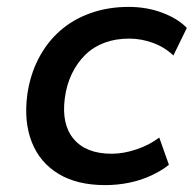

<svg xmlns="http://www.w3.org/2000/svg" viewBox="-20 -528 562 557"><path d="M285 9Q204 9 150 -23.5Q96 -56 72.5 -115Q49 -174 59 -252Q67 -310 91.5 -357.5Q116 -405 154 -438.5Q192 -472 243 -490Q294 -508 353 -508Q406 -508 451 -491Q496 -474 522 -447L483 -367Q458 -391 424 -403.5Q390 -416 355 -416Q315 -416 283 -404Q251 -392 227.5 -369Q204 -346 188.5 -314Q173 -282 168 -243Q158 -167 194 -124.5Q230 -82 304 -82Q338 -82 375.5 -94.5Q413 -107 442 -129L470 -50Q449 -33 419 -19Q389 -5 355 2Q321 9 285 9Z"/></svg>

Font: Nunito Sans 7pt SemiBold
Style: Italic
Weight: 600
Italic angle: -9°
Designer: Vernon Adams
Foundry: Vernon Adams
Version: Version 3.101;gftools[0.9.27]